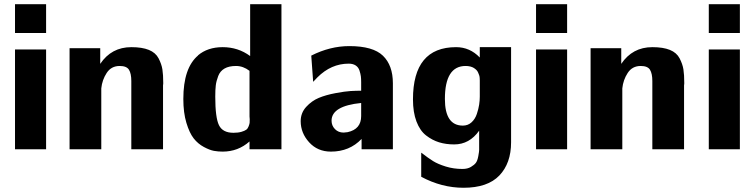

<svg xmlns="http://www.w3.org/2000/svg" viewBox="-20 -706 3577 908"><path d="M51 0V-472H198V0ZM51 -550V-686H198V-550Z M309 0V-478H454V-404Q507 -483 601 -483Q652 -483 684 -470Q716 -457 730 -430Q744 -403 748 -378Q752 -353 752 -312Q752 -310 751.5 -306.5Q751 -303 751 -302V0H601V-323Q601 -358 590 -376Q579 -394 546 -394Q506 -394 484.5 -361Q463 -328 459 -288V0Z M847 -238Q847 -385 917 -444H916Q962 -483 1033 -483Q1106 -483 1163 -441V-686H1311V0H1160V-18V-37Q1106 11 1033 11Q1012 11 992 7.5Q972 4 944 -11Q916 -26 896 -51.5Q876 -77 861.5 -125Q847 -173 847 -238ZM998 -249Q998 -150 1015.5 -114Q1033 -78 1084 -78Q1106 -78 1121.5 -82.5Q1137 -87 1144.5 -92.5Q1152 -98 1156 -109Q1160 -120 1160.5 -125Q1161 -130 1161 -142L1160 -155V-371Q1130 -394 1096 -394Q1063 -394 1042 -382Q1021 -370 1012 -346.5Q1003 -323 1000.5 -302.5Q998 -282 998 -249Z M1402 -133Q1402 -172 1428 -200.5Q1454 -229 1487.5 -243Q1521 -257 1566.5 -265.5Q1612 -274 1638 -275.5Q1664 -277 1688 -277V-317Q1688 -334 1686.5 -345.5Q1685 -357 1680 -372.5Q1675 -388 1662 -396.5Q1649 -405 1629 -405Q1546 -405 1481 -340L1461 -319L1452 -443Q1541 -488 1632 -488Q1744 -488 1791 -442.5Q1838 -397 1838 -312V0H1690V-49Q1633 11 1545 11Q1482 11 1442 -33Q1402 -77 1402 -133ZM1548 -135Q1548 -112 1564 -95.5Q1580 -79 1605 -79Q1610 -79 1624 -81Q1688 -95 1688 -157V-219Q1548 -205 1548 -135Z M1933 -236Q1933 -483 2137 -483Q2202 -483 2249 -434V-483H2397V-33Q2397 66 2341.5 124Q2286 182 2172 182Q2069 182 1972 130V16Q2006 42 2028.5 56Q2051 70 2088 81.5Q2125 93 2167 93Q2191 93 2207 83.5Q2223 74 2230.5 64Q2238 54 2242 32Q2246 10 2246 3Q2246 -4 2246 -26V-88Q2200 -23 2128 -23Q2089 -23 2056.5 -33Q2024 -43 1995 -65.5Q1966 -88 1949.5 -131.5Q1933 -175 1933 -236ZM2084 -238Q2084 -112 2169 -112Q2193 -112 2210 -127.5Q2227 -143 2235 -167Q2243 -191 2246 -211Q2249 -231 2249 -249V-310V-316Q2249 -322 2249 -326Q2249 -330 2248.5 -337.5Q2248 -345 2246 -350.5Q2244 -356 2241 -363Q2238 -370 2233 -375Q2228 -380 2221 -384.5Q2214 -389 2204 -391.5Q2194 -394 2182 -394Q2084 -394 2084 -238Z M2515 0V-472H2662V0ZM2515 -550V-686H2662V-550Z M2773 0V-478H2918V-404Q2971 -483 3065 -483Q3116 -483 3148 -470Q3180 -457 3194 -430Q3208 -403 3212 -378Q3216 -353 3216 -312Q3216 -310 3215.5 -306.5Q3215 -303 3215 -302V0H3065V-323Q3065 -358 3054 -376Q3043 -394 3010 -394Q2970 -394 2948.5 -361Q2927 -328 2923 -288V0Z M3332 0V-472H3479V0ZM3332 -550V-686H3479V-550Z"/></svg>

Font: Coval
Style: Black
Weight: 1000
Foundry: Context Ltd
Version: Version 001.000